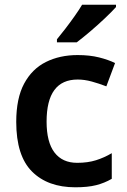

<svg xmlns="http://www.w3.org/2000/svg" viewBox="-20 -786 541 816"><path d="M300 10Q183 10 116 -57Q49 -124 49 -268Q49 -368 82.5 -430.5Q116 -493 175 -522.5Q234 -552 310 -552Q361 -552 401 -542Q441 -532 469 -518L432 -419Q401 -431 370 -439.5Q339 -448 310 -448Q178 -448 178 -269Q178 -182 211.5 -138Q245 -94 308 -94Q353 -94 388 -105Q423 -116 455 -135V-26Q424 -8 388.5 1Q353 10 300 10ZM473 -756Q457 -738 426.5 -709Q396 -680 363 -652Q330 -624 306 -606H222V-619Q237 -637 257 -663Q277 -689 296.5 -716.5Q316 -744 329 -766H473Z"/></svg>

Font: Noto Sans Ethiopic SemiBold
Style: Regular
Weight: 600
Designer: Monotype Design Team
Foundry: Monotype Imaging Inc.
Version: Version 2.102; ttfautohint (v1.8.4.7-5d5b)